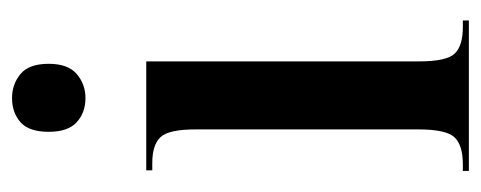

<svg xmlns="http://www.w3.org/2000/svg" viewBox="-260 -539 799 319"><g transform="rotate(-90 139.5 -379.5)"><path d="M136 -637Q112 -637 96 -651.5Q80 -666 80 -698Q80 -731 96 -745Q112 -759 136 -759Q159 -759 176 -745Q193 -731 193 -698Q193 -666 176 -651.5Q159 -637 136 -637ZM15 0V-10H26Q58 -10 71 -24Q84 -38 84 -84V-454Q84 -499 71 -512.5Q58 -526 28 -526H16V-536H197V-83Q197 -37 210 -23.5Q223 -10 254 -10H265V0Z"/></g></svg>

Font: Noto Serif Display ExtraCondensed SemiBold
Style: Regular
Weight: 600
Width: 2
Designer: Monotype Design Team
Foundry: Monotype Imaging Inc.
Version: Version 2.009